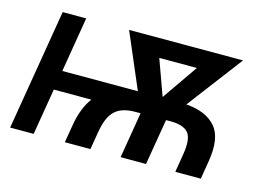

<svg xmlns="http://www.w3.org/2000/svg" viewBox="-78 -691 1167 837"><g transform="rotate(15 505.5 -272.5)"><path d="M111.2 -545.5H217.3L176.1 -297.2H517L410.9 -545.5H925.1L736.2 -296.2Q826 -289.8 869.3 -240.1Q912.3 -190.7 894.2 -82L880.7 0H765.6L779.1 -82Q791.5 -155.2 768.8 -181.5Q746.4 -207.4 689.3 -207.4H669L668 -206L633.5 0H518.8L553.3 -207.4H530.2Q497.2 -207.4 474.1 -199.6Q451 -191.8 435.5 -176Q420.1 -160.2 410.9 -136.7Q401.6 -113.3 396.3 -82L382.5 0H267L280.9 -82Q294 -160.2 330.6 -209.2H161.2L126.4 0H20.2ZM627.8 -300.8 739.3 -461.6H569.6Z"/></g></svg>

Font: Inter P Medium
Style: Italic
Weight: 500
Italic angle: 9.39999°
Designer: Rasmus Andersson
Foundry: rsms
Version: Version 3.018;git-588b23468